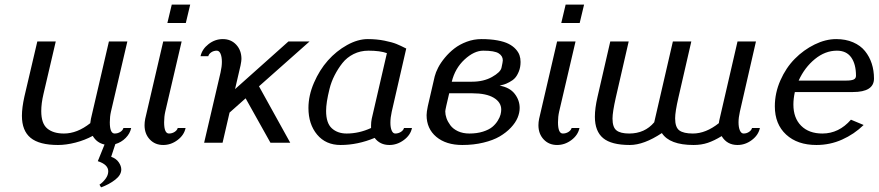

<svg xmlns="http://www.w3.org/2000/svg" viewBox="-20 -620 3816 834"><path d="M461.9 -134.8Q457 -113.3 457 -88.9Q457 -40 478 -40Q491.7 -40 502.7 -47.1Q513.7 -54.2 516.1 -64H549.8Q544.9 -40 525.9 -20.8Q506.8 -1.5 481 5.9L462.9 61Q484.9 68.8 495.8 85Q506.8 101.1 506.8 116.2Q506.8 140.1 480.5 160.6Q454.1 181.2 418.9 193.8L412.1 182.1Q426.8 172.4 438.5 156.5Q450.2 140.6 450.2 124Q450.2 94.7 404.8 80.1L434.1 7.8Q400.4 0.5 382.8 -29.8Q348.6 -11.2 308.1 -0.7Q267.6 9.8 231.9 9.8Q150.9 9.8 113 -21.2Q75.2 -52.2 75.2 -117.2Q75.2 -151.9 85.9 -200.2L142.1 -439.9H222.2L168.9 -211.9Q159.2 -170.9 159.2 -137.2Q159.2 -83.5 185.3 -61.8Q211.4 -40 257.8 -40Q315.4 -40 372.1 -85Q372.1 -86.4 375 -104L453.1 -439.9H533.2Z M607.9 0ZM726.1 -600.1H806.2L787.1 -520H707ZM697.8 -134.8Q692.9 -113.3 692.9 -88.9Q692.9 -40 713.9 -40Q727.5 -40 738.5 -47.1Q749.5 -54.2 752 -64H786.1Q779.8 -33.2 751.2 -11.7Q722.7 9.8 689 9.8Q653.3 9.8 630.6 -14.4Q607.9 -38.6 607.9 -76.2Q607.9 -89.4 610.8 -104L689 -439.9H769Z M1001 -232.9 1232.9 -439.9H1324.7L1105 -245.1L1240.7 0H1154.8L1046.9 -192.9L977.1 -130.9L946.8 0H866.7L938 -305.2Q943.8 -331.1 943.8 -351.1Q943.8 -373 938 -386.5Q932.1 -399.9 921.9 -399.9Q908.2 -399.9 897.7 -392.8Q887.2 -385.7 884.8 -376H851.1Q857.9 -406.7 886 -428.5Q914.1 -450.2 947.8 -450.2Q983.4 -450.2 1006.1 -425.8Q1028.8 -401.4 1028.8 -363.8Q1028.8 -355.5 1024.9 -335.9Z M1319.8 0ZM1319.8 -150.9Q1319.8 -205.1 1343.8 -260.5Q1367.7 -315.9 1404.3 -357.2Q1440.9 -398.4 1487.5 -424.3Q1534.2 -450.2 1577.6 -450.2Q1616.2 -450.2 1649.9 -443.4Q1683.6 -436.5 1701.7 -429.2Q1719.7 -421.9 1744.6 -409.2L1681.6 -134.8Q1675.8 -108.9 1675.8 -86.9Q1675.8 -65.9 1681.4 -53Q1687 -40 1696.8 -40Q1710.4 -40 1721.4 -47.1Q1732.4 -54.2 1734.9 -64H1769.5Q1763.2 -33.2 1734.1 -11.7Q1705.1 9.8 1671.4 9.8Q1630.4 9.8 1607.4 -21Q1533.7 9.8 1459.5 9.8Q1395 9.8 1357.4 -35.4Q1319.8 -80.6 1319.8 -150.9ZM1660.6 -389.2Q1630.9 -399.9 1580.6 -399.9Q1545.4 -399.9 1516.1 -385.3Q1486.8 -370.6 1467.5 -346.2Q1448.2 -321.8 1433.6 -293.2Q1418.9 -264.6 1411.4 -234.1Q1403.8 -203.6 1400.1 -179.9Q1396.5 -156.2 1396.5 -138.2Q1396.5 -85.4 1421.4 -62.7Q1446.3 -40 1485.8 -40Q1539.6 -40 1591.8 -64V-76.2Q1591.8 -89.4 1594.7 -104Z M2079.1 -399.9Q2039.6 -399.9 1998 -361.6Q1956.5 -323.2 1942.4 -265.1H2030.3Q2080.6 -265.1 2117.2 -285.6Q2153.8 -306.2 2158.2 -325.2Q2164.1 -351.6 2164.1 -357.9Q2164.1 -377 2146 -388.4Q2127.9 -399.9 2079.1 -399.9ZM2241.2 -351.1Q2241.2 -327.6 2233.6 -309.3Q2226.1 -291 2216.8 -281Q2207.5 -271 2192.6 -263.2Q2177.7 -255.4 2169.9 -253.2Q2162.1 -251 2150.4 -248Q2194.3 -240.2 2215.8 -212.4Q2237.3 -184.6 2237.3 -150.9Q2237.3 -130.4 2228.3 -108.6Q2219.2 -86.9 2199 -65.4Q2178.7 -43.9 2150.4 -27.3Q2122.1 -10.7 2079.8 -0.5Q2037.6 9.8 1988.3 9.8Q1917.5 9.8 1875.2 -25.6Q1833 -61 1833 -120.1Q1833 -133.3 1838.4 -159.2L1868.2 -288.1Q1872.6 -305.7 1883.3 -326.4Q1894 -347.2 1912.4 -369.4Q1930.7 -391.6 1953.6 -409.4Q1976.6 -427.2 2007.3 -438.7Q2038.1 -450.2 2071.3 -450.2Q2110.4 -450.2 2140.6 -444.6Q2170.9 -439 2189.5 -429.4Q2208 -419.9 2220 -406.7Q2231.9 -393.6 2236.6 -380.1Q2241.2 -366.7 2241.2 -351.1ZM2019 -40Q2052.2 -40 2078.1 -48.3Q2104 -56.6 2118.4 -68.6Q2132.8 -80.6 2142.1 -95.7Q2151.4 -110.8 2154.3 -122.6Q2157.2 -134.3 2157.2 -144Q2157.2 -175.8 2124.8 -195.3Q2092.3 -214.8 2031.2 -214.8H1931.2Q1914.1 -143.6 1914.1 -136.2Q1914.1 -122.1 1919.4 -106.7Q1924.8 -91.3 1936.3 -75.7Q1947.8 -60.1 1969.2 -50Q1990.7 -40 2019 -40Z M2318.8 0ZM2437 -600.1H2517.1L2498 -520H2418ZM2408.7 -134.8Q2403.8 -113.3 2403.8 -88.9Q2403.8 -40 2424.8 -40Q2438.5 -40 2449.5 -47.1Q2460.4 -54.2 2462.9 -64H2497.1Q2490.7 -33.2 2462.2 -11.7Q2433.6 9.8 2399.9 9.8Q2364.3 9.8 2341.6 -14.4Q2318.8 -38.6 2318.8 -76.2Q2318.8 -89.4 2321.8 -104L2399.9 -439.9H2480Z M3193.8 -134.8Q3188 -108.9 3188 -88.9Q3188 -66.9 3193.8 -53.5Q3199.7 -40 3210 -40Q3223.1 -40 3233.6 -47.1Q3244.1 -54.2 3246.6 -64H3280.8Q3274.4 -33.2 3245.8 -11.7Q3217.3 9.8 3183.6 9.8Q3137.7 9.8 3114.7 -28.8Q3082 -8.8 3054.2 0.5Q3026.4 9.8 2992.7 9.8Q2888.7 9.8 2855 -42Q2776.9 9.8 2715.8 9.8Q2635.7 9.8 2599.9 -20Q2564 -49.8 2564 -112.8Q2564 -150.4 2575.7 -200.2L2630.9 -439.9H2710.9L2654.8 -195.8Q2640.6 -132.8 2640.6 -105Q2640.6 -66.9 2658 -53.5Q2675.3 -40 2712.9 -40Q2780.8 -40 2821.8 -88.9L2902.8 -439.9H2982.9L2926.8 -195.8Q2912.6 -134.3 2912.6 -106Q2912.6 -66.9 2930.9 -53.5Q2949.2 -40 2989.7 -40Q3045.9 -40 3102.5 -85Q3102.5 -88.4 3104 -95Q3105.5 -101.6 3106 -104L3183.6 -439.9H3263.7Z M3345.7 0ZM3776.4 -278.8Q3776.4 -220.2 3684.6 -220.2H3432.6Q3426.3 -190.9 3426.3 -166Q3426.3 -107.4 3460 -73.7Q3493.7 -40 3552.2 -40Q3624 -40 3676.3 -100.1L3731.4 -77.1Q3690.4 -37.1 3637.9 -13.7Q3585.4 9.8 3526.4 9.8Q3443.8 9.8 3394.8 -35.4Q3345.7 -80.6 3345.7 -158.2Q3345.7 -216.3 3369.9 -271Q3394 -325.7 3432.4 -364.5Q3470.7 -403.3 3518.6 -426.8Q3566.4 -450.2 3612.3 -450.2Q3653.3 -450.2 3685.5 -436.3Q3717.8 -422.4 3737.3 -398.2Q3756.8 -374 3766.6 -343.8Q3776.4 -313.5 3776.4 -278.8ZM3449.2 -270H3656.2Q3678.2 -270 3688.2 -274.7Q3698.2 -279.3 3698.2 -291Q3698.2 -341.3 3677.5 -370.6Q3656.7 -399.9 3615.2 -399.9Q3564.5 -399.9 3519.8 -363.5Q3475.1 -327.1 3449.2 -270Z"/></svg>

Font: Pfennig
Style: Italic
Weight: 500
Italic angle: -13°
Version: Version 20120410 ; ttfautohint (v0.8)